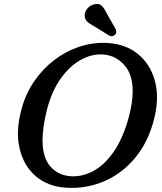

<svg xmlns="http://www.w3.org/2000/svg" viewBox="-20 -930 817 966"><path d="M519 -714Q611 -709 673.2 -658.8Q735.5 -608.5 758.8 -525Q782 -441.5 757 -338Q728 -218.5 661.5 -137.8Q595 -57 504.5 -18.2Q414 20.5 313.5 14.5Q221.5 9 160.2 -43.2Q99 -95.5 78.5 -183.5Q58 -271.5 89 -383.5Q109.5 -459 152 -521Q194.5 -583 252.5 -627.5Q310.5 -672 378.8 -694.8Q447 -717.5 519 -714ZM334 -43.5Q390.5 -39 447 -68.2Q503.5 -97.5 551 -165Q598.5 -232.5 628.5 -342Q638.5 -381 643.2 -413.8Q648 -446.5 647.5 -473.5Q647 -556.5 605.2 -603Q563.5 -649.5 503.5 -655.5Q446.5 -661 389.5 -630.5Q332.5 -600 286.5 -536.2Q240.5 -472.5 216.5 -379Q205 -332.5 199.5 -293.8Q194 -255 194 -223Q194.5 -136.5 233.5 -92.2Q272.5 -48 334 -43.5ZM518 -860.5 562 -783.5Q564.5 -776 564.8 -768.8Q565 -761.5 558.5 -755Q545.5 -743 529.5 -751L450 -800Q429 -811 417.8 -822.5Q406.5 -834 406 -851.5Q405.5 -869 418.2 -885.5Q431 -902 452 -908Q478 -915 492 -900.8Q506 -886.5 518 -860.5Z"/></svg>

Font: Fraunces 9pt SuperSoft
Style: Italic
Weight: 400
Italic angle: -16°
Version: Version 1.000;[b76b70a41]